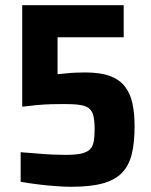

<svg xmlns="http://www.w3.org/2000/svg" viewBox="-20 -708 579 736"><path d="M253.8 8Q225.9 8 190.9 5.3Q155.9 2.6 121.8 -1.7Q87.8 -5.9 59.2 -11.3V-124.5Q90.4 -122.5 120.6 -119.7Q150.8 -116.9 179.3 -115.6Q207.8 -114.3 229.4 -114.3Q265.7 -114.3 287.9 -118.6Q310 -122.9 322.2 -133.1Q334.3 -143.4 338.5 -162.2Q342.7 -181 342.7 -212.6Q342.7 -244.6 338 -263.9Q333.3 -283.3 321 -292.9Q308.8 -302.4 286 -305.8Q263.3 -309.2 226.3 -309.2Q202.5 -309.2 175.7 -308.5Q148.8 -307.7 120.3 -305.1Q91.8 -302.5 65.2 -299V-688H454.2V-565.2H200.6V-423.6Q215.3 -424.6 233.2 -426.7Q251 -428.7 269.8 -429.5Q288.7 -430.3 305.8 -430.3Q363.8 -430.3 400.4 -417.1Q437 -403.8 458 -377.4Q479 -351 487.5 -312.6Q495.9 -274.2 495.9 -224.5Q495.9 -161.2 485.2 -117.6Q474.6 -74 448.2 -46.2Q421.8 -18.3 374.6 -5.2Q327.4 8 253.8 8Z"/></svg>

Font: Saira Thin SemiCondensed
Style: Regular
Weight: 100
Width: 4
Version: Version 1.101